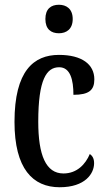

<svg xmlns="http://www.w3.org/2000/svg" viewBox="-20 -778 447 808"><path d="M228 -638C259 -638 286 -655 286 -698C286 -741 259 -758 228 -758C195 -758 171 -741 171 -698C171 -655 195 -638 228 -638ZM231 10C339 10 376 -48 376 -91C376 -111 369 -122 358 -130C340 -87 304 -48 247 -48C173 -48 141 -125 141 -266C141 -444 176 -495 229 -495C276 -495 289 -442 289 -379C355 -379 377 -399 377 -444C377 -507 325 -547 228 -547C122 -547 41 -480 41 -265C41 -68 118 10 231 10Z"/></svg>

Font: Noto Serif Sinhala ExtraCondensed Medium
Style: Regular
Weight: 500
Width: 2
Designer: Jelle Bosma - Monotype Design Team
Foundry: Monotype Imaging Inc.
Version: Version 2.007